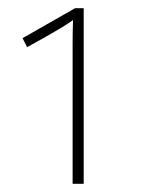

<svg xmlns="http://www.w3.org/2000/svg" viewBox="-20 -864 350 468"><path d="M184 -844H163L35 -771L46 -749L91 -774Q114 -787 128 -795.5Q142 -804 158 -815Q157 -788 157 -756Q157 -724 157 -696V-416H184Z"/></svg>

Font: Noto Sans Display Thin
Style: Regular
Weight: 250
Designer: Monotype Design Team
Foundry: Monotype Imaging Inc.
Version: Version 1.900